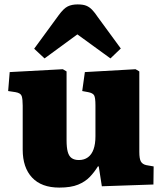

<svg xmlns="http://www.w3.org/2000/svg" viewBox="-20 -837 740 871"><path d="M249 14Q168 14 125.5 -31.5Q83 -77 83 -158V-358Q83 -387 78.5 -401Q74 -415 50 -419L17 -424L24 -510L265 -523L282 -513V-201Q282 -167 287.5 -147.5Q293 -128 305.5 -119.5Q318 -111 338 -111Q362 -111 379 -123.5Q396 -136 404.5 -160Q413 -184 413 -219V-359Q413 -394 407 -404.5Q401 -415 380 -419L353 -424L365 -510L595 -523L612 -513V-148Q612 -117 619 -104.5Q626 -92 643 -88L677 -82L676 0L442 8L428 -82H424Q408 -56 387.5 -34.5Q367 -13 334.5 0.5Q302 14 249 14ZM182 -572 135 -616 247 -769Q269 -799 287.5 -808Q306 -817 332 -817Q357 -817 371.5 -811Q386 -805 398 -792.5Q410 -780 424 -759L528 -617L481 -572L331 -681Z"/></svg>

Font: Literata 18pt ExtraBold
Style: Regular
Weight: 800
Designer: Latin by Veronika Burian and Jose Scaglione. Greek by Irene Vlachou. Cyrillic by Vera Evstafieva.
Foundry: TypeTogether
Version: Version 3.103;gftools[0.9.29]